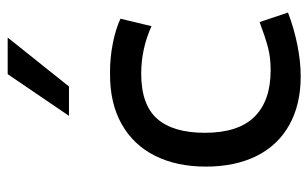

<svg xmlns="http://www.w3.org/2000/svg" viewBox="-172 -623 806 502"><g transform="rotate(-90 231.0 -372.0)"><path d="M46.4 -236.8Q46.4 -313 74.7 -369.6Q103 -426.3 157.7 -457Q212.4 -487.8 289.1 -487.3Q329.1 -487.8 367.7 -480.2Q406.2 -472.7 433.1 -460L413.6 -378.9Q354 -405.8 289.6 -405.8Q208 -405.8 171.4 -364Q134.8 -322.3 134.8 -239.3Q134.8 -152.3 176.5 -109.9Q218.3 -67.4 298.3 -67.4Q331.1 -67.4 356.7 -74Q382.3 -80.6 424.3 -96.2L449.2 -22Q408.2 -6.3 364.7 2.4Q321.3 11.2 282.2 11.2Q208.5 11.2 155.3 -18.6Q102.1 -48.3 74.2 -104.2Q46.4 -160.2 46.4 -236.8ZM288.1 -754.9H383.8L255.9 -594.7H179.2Z"/></g></svg>

Font: Selawik
Style: Regular
Weight: 400
Designer: Aaron Bell
Foundry: Microsoft Corporation
Version: Version 1.01